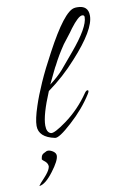

<svg xmlns="http://www.w3.org/2000/svg" viewBox="-85 -581 541 846"><g transform="rotate(-10 185.5 -157.5)"><path d="M126 19Q55 4 55 -47Q55 -77 74 -134Q88 -177 112.5 -232.5Q137 -288 174 -356Q263 -523 309 -530Q313 -531 322 -531Q371 -531 371 -485Q371 -422 265 -306Q206 -240 135 -189Q93 -89 93 -42Q93 -11 112 -5Q127 -1 182 -41Q245 -87 290 -153Q297 -163 303 -163Q307 -163 307 -159Q307 -155 302 -147Q264 -86 203 -31Q144 23 126 19ZM146 -216Q182 -243 206 -270L265 -340Q347 -437 347 -483Q347 -492 337 -492Q320 -492 283 -443Q272 -427 260 -412Q248 -397 236 -381Q221 -359 208.5 -338Q196 -317 185 -295Q182 -291 172.5 -271Q163 -251 146 -216ZM21 216 30 204Q40 193 47 185.5Q54 178 58 173Q67 162 71.5 153.5Q76 145 77 138Q77 125 66 115Q53 105 52 102Q53 96 54 91.5Q55 87 58 83Q60 80 65 77Q70 74 79 70Q80 69 87 69Q98 70 109 78Q120 86 120 97Q120 119 85 165Q49 213 21 216Z"/></g></svg>

Font: Ephesis
Style: Regular
Weight: 400
Designer: Robert E. Leuschke
Foundry: Robert E. Leuschke
Version: Version 1.010; ttfautohint (v1.8.3)